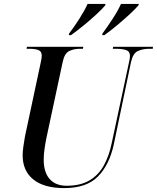

<svg xmlns="http://www.w3.org/2000/svg" viewBox="-20 -954 804 984"><path d="M309 10Q206 10 151 -34Q96 -78 96 -159Q96 -176 100 -205Q104 -234 108 -255L188 -630Q191 -642 192.5 -652.5Q194 -663 194 -669Q194 -691 176.5 -697.5Q159 -704 131 -704H116L118 -714H407L405 -704H389Q358 -704 334 -692Q310 -680 301 -635L219 -252Q213 -224 208.5 -193Q204 -162 204 -136Q204 -71 234.5 -36.5Q265 -2 322 -2Q392 -2 438.5 -29.5Q485 -57 512 -106Q539 -155 552 -218L641 -634Q646 -654 646 -667Q646 -691 626 -697.5Q606 -704 575 -704H558L560 -714H764L763 -704H745Q712 -704 686.5 -692.5Q661 -681 651 -634L563 -213Q540 -108 481.5 -49Q423 10 309 10ZM505 -782Q530 -816 557.5 -858Q585 -900 600 -934H692L689 -926Q674 -908 643 -879.5Q612 -851 577 -822Q542 -793 515 -774H504ZM334 -782Q360 -816 386.5 -857.5Q413 -899 429 -934H521L519 -926Q503 -907 472 -878.5Q441 -850 406 -821.5Q371 -793 344 -774H333Z"/></svg>

Font: Noto Serif Display SemiCondensed Medium
Style: Italic
Weight: 500
Width: 4
Italic angle: -12°
Designer: Monotype Design Team
Foundry: Monotype Imaging Inc.
Version: Version 2.009